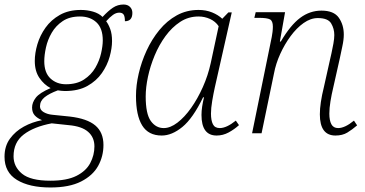

<svg xmlns="http://www.w3.org/2000/svg" viewBox="-60 -590 1614 850"><path d="M163 240Q70 240 15 206.5Q-40 173 -40 104Q-40 57 -16 24Q8 -9 45.5 -29.5Q83 -50 126 -58Q106 -66 94 -79Q82 -92 82 -114Q82 -136 98.5 -157.5Q115 -179 164 -200Q135 -215 114.5 -245Q94 -275 94 -320Q94 -355 105.5 -394Q117 -433 141.5 -467.5Q166 -502 205 -524Q244 -546 298 -546Q326 -546 352 -538.5Q378 -531 394 -515Q419 -542 440 -556Q461 -570 487 -570Q505 -570 515.5 -559.5Q526 -549 526 -533Q526 -496 493 -496Q493 -518 487 -526Q481 -534 468 -534Q454 -534 440 -524Q426 -514 410 -496Q420 -483 428 -461.5Q436 -440 436 -408Q436 -377 425.5 -339Q415 -301 391 -266.5Q367 -232 327 -209.5Q287 -187 227 -187Q220 -187 211.5 -188Q203 -189 196 -190Q158 -176 137.5 -159.5Q117 -143 117 -119Q117 -103 133.5 -93.5Q150 -84 171 -82L249 -74Q326 -65 362 -34.5Q398 -4 398 52Q398 102 374.5 144.5Q351 187 299 213.5Q247 240 163 240ZM232 -217Q280 -217 312 -238Q344 -259 362 -290Q380 -321 387.5 -354Q395 -387 395 -411Q395 -465 367 -491Q339 -517 294 -517Q248 -517 217.5 -496.5Q187 -476 169 -445Q151 -414 143.5 -380Q136 -346 136 -319Q136 -268 163.5 -242.5Q191 -217 232 -217ZM163 210Q236 210 278.5 188.5Q321 167 339.5 132Q358 97 358 58Q358 18 330 -6.5Q302 -31 244 -36L169 -44Q90 -29 45 5.5Q0 40 0 102Q0 148 37.5 179Q75 210 163 210Z M656 10Q597 10 569.5 -34.5Q542 -79 542 -165Q542 -212 554 -264Q566 -316 589 -366Q612 -416 645.5 -457Q679 -498 722.5 -522Q766 -546 819 -546Q852 -546 879 -535Q906 -524 924 -507L951 -535H966L891 -203Q885 -176 879.5 -143.5Q874 -111 874 -87Q874 -57 882.5 -40Q891 -23 913 -23Q943 -23 984 -56L998 -36Q977 -17 952 -3.5Q927 10 899 10Q832 10 832 -81Q832 -99 835 -118.5Q838 -138 843 -159H839Q794 -66 747.5 -28Q701 10 656 10ZM665 -23Q694 -23 725.5 -47Q757 -71 786 -112Q815 -153 838 -204.5Q861 -256 873 -311L908 -474Q894 -495 870 -506Q846 -517 819 -517Q774 -517 737.5 -493Q701 -469 672.5 -430Q644 -391 624.5 -344Q605 -297 595 -250Q585 -203 585 -163Q585 -86 607.5 -54.5Q630 -23 665 -23Z M1425 10Q1356 10 1356 -84Q1356 -108 1360.5 -138.5Q1365 -169 1374 -205L1401 -326Q1403 -334 1407.5 -354.5Q1412 -375 1416 -397Q1420 -419 1420 -435Q1420 -463 1406 -486.5Q1392 -510 1347 -510Q1315 -510 1284 -488Q1253 -466 1226.5 -430Q1200 -394 1180.5 -351Q1161 -308 1153 -265L1098 0H1056L1143 -426Q1145 -436 1146.5 -448.5Q1148 -461 1148 -472Q1148 -497 1135.5 -504Q1123 -511 1085 -511H1066L1072 -536H1202L1179 -406H1183Q1226 -479 1269 -511Q1312 -543 1363 -543Q1418 -543 1440 -511.5Q1462 -480 1462 -437Q1462 -414 1455.5 -384.5Q1449 -355 1444 -330L1415 -201Q1408 -172 1403 -141.5Q1398 -111 1398 -87Q1398 -57 1407 -40Q1416 -23 1437 -23Q1467 -23 1507 -56L1521 -35Q1499 -16 1477.5 -3Q1456 10 1425 10Z"/></svg>

Font: Noto Serif ExtraLight
Style: Italic
Weight: 200
Italic angle: -12°
Designer: Monotype Design Team
Foundry: Monotype Imaging Inc.
Version: Version 2.014; ttfautohint (v1.8.4.7-5d5b)